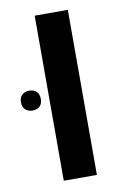

<svg xmlns="http://www.w3.org/2000/svg" viewBox="-108 -642 435 685"><g transform="rotate(-10 109.5 -299.0)"><path d="M67 0V-598H187V0ZM-35 -302Q-35 -320 -24.5 -329Q-14 -338 1 -338Q17 -338 27 -329Q37 -320 37 -302Q37 -284 27 -275Q17 -266 1 -266Q-14 -266 -24.5 -275Q-35 -284 -35 -302Z"/></g></svg>

Font: Noto Sans Hebrew Condensed SemiBold
Style: Regular
Weight: 600
Width: 3
Designer: Monotype Design Team
Foundry: Monotype Imaging Inc.
Version: Version 2.004; ttfautohint (v1.8.4.7-5d5b)